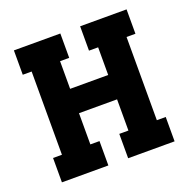

<svg xmlns="http://www.w3.org/2000/svg" viewBox="-99 -615 699 711"><g transform="rotate(-20 250.0 -260.0)"><path d="M28 0V-96H63V-424H28V-520H211V-424H175V-315H325V-424H289V-520H472V-424H437V-96H472V0H289V-96H325V-219H175V-96H211V0Z"/></g></svg>

Font: Iosevka Curly Slab
Style: Bold
Weight: 700
Monospace: yes
Designer: Belleve Invis
Foundry: Belleve Invis
Version: Version 22.1.2; ttfautohint (v1.8.4)